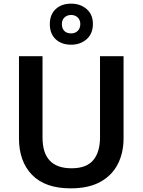

<svg xmlns="http://www.w3.org/2000/svg" viewBox="-20 -1022 781 1052"><path d="M657 -264Q657 -184 625 -122Q593 -60 529 -25Q465 10 367 10Q228 10 156 -63.5Q84 -137 84 -264V-714H213V-268Q213 -100 372 -100Q454 -100 491 -144.5Q528 -189 528 -269V-714H657ZM370 -777Q317 -777 285 -807Q253 -837 253 -890Q253 -942 285 -972Q317 -1002 370 -1002Q420 -1002 454.5 -972.5Q489 -943 489 -891Q489 -837 454.5 -807Q420 -777 370 -777ZM370 -839Q392 -839 406 -853Q420 -867 420 -890Q420 -913 405.5 -926.5Q391 -940 370 -940Q348 -940 333.5 -926.5Q319 -913 319 -890Q319 -867 332 -853Q345 -839 370 -839Z"/></svg>

Font: Noto Sans Lao UI SemBd
Style: Regular
Weight: 600
Designer: Monotype Design Team
Foundry: Monotype Imaging Inc.
Version: Version 2.000; ttfautohint (v1.8.4.7-5d5b)